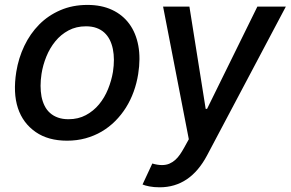

<svg xmlns="http://www.w3.org/2000/svg" viewBox="-20 -573 1207 797"><path d="M47.6 -274.9Q56.8 -332 81 -382.6Q105.1 -433.2 142.6 -471.1Q180 -508.9 230.6 -530.7Q281.2 -552.6 343 -552.6Q401.3 -552.6 445.3 -532Q489.3 -511.4 516.9 -473.7Q544.4 -436.1 554.2 -383.2Q563.9 -330.3 553.6 -265.6Q547.6 -227.6 534.8 -192.3Q522 -157 502.7 -126.2Q483.3 -95.5 458.1 -70.3Q432.9 -45.1 402.2 -27Q371.4 -8.9 335.2 1.1Q299 11 258.2 11Q180 11 128.2 -24.9Q74.9 -61.8 54.3 -124.5Q33.7 -187.1 47.6 -274.9ZM612.2 105.8Q634.2 112.2 652.3 112.2Q669.7 112.2 683.2 106.4Q696.7 100.5 707.6 90.7Q718.4 81 727.3 68Q736.2 55 744 40.8L763.8 5L657 -545.5H766.3L833.8 -121.1H839.5L1048.3 -545.5H1166.5L839.5 72.1Q769.2 204.5 642.8 204.5Q619 204.5 600 200.8Q581 197.1 571.7 192.8ZM152.3 -172.2Q156.6 -150.9 165.3 -133.5Q174 -116.1 187.9 -103.9Q201.7 -91.6 220.7 -84.9Q239.7 -78.1 264.2 -78.1Q305 -78.1 336.6 -95.2Q368.3 -112.2 391.2 -139.9Q414.1 -167.6 428.4 -202.9Q442.8 -238.3 448.9 -274.9Q457 -328.1 448.5 -369.3Q444.2 -390.6 435.4 -408Q426.5 -425.4 412.8 -437.9Q399.1 -450.3 380.3 -457Q361.5 -463.8 337 -463.8Q296.2 -463.8 264.4 -446.7Q232.6 -429.7 209.7 -401.6Q186.8 -373.6 172.4 -338.2Q158 -302.9 152.3 -266Q144.5 -214.8 152.3 -172.2Z"/></svg>

Font: Inter P Medium
Style: Italic
Weight: 500
Italic angle: 9.39999°
Designer: Rasmus Andersson
Foundry: rsms
Version: Version 3.018;git-588b23468